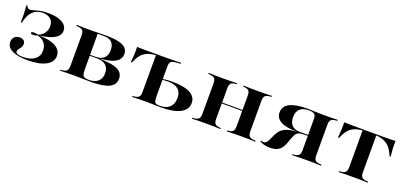

<svg xmlns="http://www.w3.org/2000/svg" viewBox="3 -1031 3442 1644"><g transform="rotate(20 1724.0 -209.0)"><path d="M222.6 11.3Q129 11.3 79.8 -14.1Q30.6 -39.5 30.6 -86.3Q30.6 -115.3 48.4 -132.7Q66.1 -150 95.2 -150Q118.5 -150 132.3 -138.3Q146 -126.6 146 -107.3Q146 -89.5 137.1 -76.2Q128.2 -62.9 119 -51.2Q109.7 -39.5 109.7 -28.2Q109.7 -15.3 126.6 -8.5Q143.5 -1.6 176.6 -1.6Q244.4 -1.6 282.3 -30.6Q320.2 -59.7 320.2 -111.3Q320.2 -151.6 298.4 -179Q276.6 -206.5 234.7 -216.9Q219.4 -212.9 209.7 -210.9Q200 -208.9 191.1 -208.9Q181.5 -208.9 176.2 -211.7Q171 -214.5 171 -219.4Q171 -225 177 -227.8Q183.1 -230.6 193.5 -230.6Q201.6 -230.6 211.3 -229.4Q221 -228.2 235.5 -225.8Q270.2 -240.3 288.3 -266.9Q306.5 -293.5 306.5 -328.2Q306.5 -369.4 280.6 -392.3Q254.8 -415.3 208.1 -415.3Q152.4 -415.3 117.3 -380.2Q82.3 -345.2 67.7 -274.2H58.1Q59.7 -311.3 58.9 -339.1Q58.1 -366.9 56.5 -388.3Q54.8 -409.7 53.2 -428.2H62.1Q67.7 -414.5 75 -408.5Q82.3 -402.4 93.5 -402.4Q108.9 -402.4 128.6 -409.3Q148.4 -416.1 178.6 -422.6Q208.9 -429 254 -429Q334.7 -429 381 -402.8Q427.4 -376.6 427.4 -331.5Q427.4 -287.9 382.3 -260.5Q337.1 -233.1 249.2 -222.6V-221.8Q344.4 -220.2 396 -190.7Q447.6 -161.3 447.6 -108.9Q447.6 -52.4 387.9 -20.6Q328.2 11.3 222.6 11.3Z M647.6 -2.4Q612.1 -2.4 583.5 -2Q554.8 -1.6 515.3 0V-8.9L529.8 -9.7Q560.5 -12.1 573 -25Q585.5 -37.9 585.5 -69.4V-348.4Q585.5 -379.8 573 -392.3Q560.5 -404.8 529.8 -407.3L515.3 -408.9V-417.7Q554.8 -416.1 583.5 -415.7Q612.1 -415.3 647.6 -415.3Q679.8 -415.3 710.9 -416.5Q741.9 -417.7 783.1 -417.7Q887.9 -417.7 936.3 -394.4Q984.7 -371 984.7 -321.8Q984.7 -274.2 940.3 -247.6Q896 -221 800 -213.7V-212.1Q913.7 -210.5 964.1 -185.9Q1014.5 -161.3 1014.5 -107.3Q1014.5 -52.4 961.7 -26.2Q908.9 0 796.8 0Q762.9 0 723 -1.2Q683.1 -2.4 648.4 -2.4ZM711.3 -83.9Q711.3 -52.4 716.5 -36.3Q721.8 -20.2 736.7 -14.9Q751.6 -9.7 781.5 -9.7H769.4Q825.8 -9.7 856 -35.9Q886.3 -62.1 886.3 -109.7Q886.3 -158.1 857.7 -182.7Q829 -207.3 771.8 -207.3H684.7V-215.3H750.8Q809.7 -215.3 836.7 -239.5Q863.7 -263.7 863.7 -313.7Q863.7 -359.7 839.9 -383.5Q816.1 -407.3 767.7 -407.3H708.1L710.5 -408.9Z M1241.9 -208.9V-411.3L1250.8 -406.5H1271Q1207.3 -406.5 1169 -390.7Q1130.6 -375 1108.5 -346Q1086.3 -316.9 1069.4 -275.8H1060.5Q1064.5 -313.7 1066.1 -348.8Q1067.7 -383.9 1066.1 -416.9Q1089.5 -416.1 1112.5 -415.7Q1135.5 -415.3 1158.9 -415.3H1271H1307.3H1304Q1333.9 -415.3 1358.9 -415.3Q1383.9 -415.3 1410.1 -416.1Q1436.3 -416.9 1467.7 -417.7V-408.9L1435.5 -406.5Q1408.1 -404.8 1393.1 -399.6Q1378.2 -394.4 1372.6 -382.3Q1366.9 -370.2 1366.9 -348.4V-208.9ZM1304 -2.4Q1268.5 -2.4 1239.9 -2Q1211.3 -1.6 1172.6 0V-8.9L1186.3 -9.7Q1216.9 -12.1 1229.4 -25Q1241.9 -37.9 1241.9 -69.4V-208.9H1366.9V-83.9Q1366.9 -52.4 1370.6 -36.3Q1374.2 -20.2 1384.7 -14.9Q1395.2 -9.7 1416.9 -9.7H1421.8Q1479 -9.7 1510.1 -39.5Q1541.1 -69.4 1541.1 -123.4Q1541.1 -176.6 1510.1 -202.8Q1479 -229 1416.1 -229Q1398.4 -229 1380.2 -227.4Q1362.1 -225.8 1338.7 -221V-229.8Q1366.9 -234.7 1393.5 -237.5Q1420.2 -240.3 1450 -240.3Q1558.1 -240.3 1614.1 -210.9Q1670.2 -181.5 1670.2 -124.2Q1670.2 -64.5 1609.7 -32.3Q1549.2 0 1435.5 0Q1402.4 0 1370.6 -1.2Q1338.7 -2.4 1304 -2.4Z M2162.1 -2.4Q2128.2 -2.4 2100.8 -2Q2073.4 -1.6 2035.5 0V-8.9L2046 -9.7Q2075.8 -12.1 2087.5 -25Q2099.2 -37.9 2099.2 -69.4V-208.9H2224.2V-69.4Q2224.2 -37.9 2236.7 -25Q2249.2 -12.1 2279.8 -9.7L2294.4 -8.9V0Q2255.6 -1.6 2226.6 -2Q2197.6 -2.4 2162.1 -2.4ZM1850 -2.4Q1814.5 -2.4 1785.9 -2Q1757.3 -1.6 1717.7 0V-8.9L1732.3 -9.7Q1762.9 -12.1 1775.4 -25Q1787.9 -37.9 1787.9 -69.4V-348.4Q1787.9 -379.8 1775.4 -392.3Q1762.9 -404.8 1732.3 -407.3L1717.7 -408.9V-417.7Q1757.3 -416.1 1785.9 -415.7Q1814.5 -415.3 1850 -415.3Q1884.7 -415.3 1912.1 -415.7Q1939.5 -416.1 1977.4 -417.7V-408.9L1966.1 -408.1Q1936.3 -405.6 1924.6 -392.7Q1912.9 -379.8 1912.9 -348.4V-69.4Q1912.9 -37.9 1924.6 -25Q1936.3 -12.1 1966.1 -9.7L1977.4 -8.9V0Q1939.5 -1.6 1912.1 -2Q1884.7 -2.4 1850 -2.4ZM2099.2 -208.9V-348.4Q2099.2 -379.8 2087.5 -392.7Q2075.8 -405.6 2046 -408.1L2035.5 -408.9V-417.7Q2073.4 -416.1 2100.8 -415.7Q2128.2 -415.3 2162.1 -415.3Q2197.6 -415.3 2226.6 -415.7Q2255.6 -416.1 2294.4 -417.7V-408.9L2279.8 -407.3Q2249.2 -404.8 2236.7 -392.3Q2224.2 -379.8 2224.2 -348.4V-208.9ZM1870.2 -209.7V-218.5H2142.7V-209.7Z M2762.1 -2.4Q2726.6 -2.4 2698 -2Q2669.4 -1.6 2630.6 0V-8.9L2644.4 -9.7Q2675 -12.1 2687.5 -25Q2700 -37.9 2700 -69.4V-356.5Q2700 -385.5 2685.5 -397.6Q2671 -409.7 2636.3 -409.7Q2580.6 -409.7 2553.6 -384.3Q2526.6 -358.9 2526.6 -308.9Q2526.6 -260.5 2551.6 -235.1Q2576.6 -209.7 2624.2 -209.7H2728.2V-203.2H2594.4Q2500 -203.2 2452 -229.8Q2404 -256.5 2404 -308.1Q2404 -364.5 2457.7 -391.9Q2511.3 -419.4 2621.8 -419.4Q2655.6 -419.4 2689.5 -417.3Q2723.4 -415.3 2762.1 -415.3Q2798.4 -415.3 2827 -415.7Q2855.6 -416.1 2894.4 -417.7V-408.9L2880.6 -407.3Q2849.2 -404.8 2837.1 -392.3Q2825 -379.8 2825 -348.4V-69.4Q2825 -37.9 2837.1 -25Q2849.2 -12.1 2880.6 -9.7L2894.4 -8.9V0Q2855.6 -1.6 2827 -2Q2798.4 -2.4 2762.1 -2.4ZM2426.6 5.6Q2400 5.6 2375 -0.8Q2350 -7.3 2334.7 -18.5L2338.7 -26.6Q2349.2 -21 2361.3 -21Q2374.2 -21 2383.9 -28.6Q2393.5 -36.3 2404.8 -59.7L2425.8 -105.6Q2437.1 -129.8 2452.4 -148.4Q2467.7 -166.9 2492.7 -179.4Q2517.7 -191.9 2558.1 -198.4Q2598.4 -204.8 2659.7 -204.8H2727.4V-200.8H2667.7Q2635.5 -200.8 2618.1 -193.5Q2600.8 -186.3 2590.7 -169.4Q2580.6 -152.4 2570.2 -122.6L2558.1 -88.7Q2541.9 -42.7 2513.7 -18.5Q2485.5 5.6 2426.6 5.6Z M3187.1 -2.4Q3151.6 -2.4 3123 -2Q3094.4 -1.6 3054.8 0V-8.9L3069.4 -9.7Q3100 -12.1 3112.5 -25Q3125 -37.9 3125 -69.4V-208.9H3250V-69.4Q3250 -37.9 3262.1 -25Q3274.2 -12.1 3305.6 -9.7L3319.4 -8.9V0Q3280.6 -1.6 3251.6 -2Q3222.6 -2.4 3187.1 -2.4ZM3158.1 -406.5Q3094.4 -406.5 3056 -390.7Q3017.7 -375 2995.6 -345.6Q2973.4 -316.1 2956.5 -275.8H2947.6Q2951.6 -313.7 2953.2 -348.8Q2954.8 -383.9 2953.2 -416.9Q2976.6 -416.1 2999.6 -415.7Q3022.6 -415.3 3046 -415.3L3158.1 -414.5H3216.1H3328.2Q3351.6 -414.5 3374.6 -415.3Q3397.6 -416.1 3421 -416.9Q3419.4 -383.9 3421.4 -348.4Q3423.4 -312.9 3427.4 -275.8H3417.7Q3401.6 -316.1 3379 -345.6Q3356.5 -375 3318.1 -390.7Q3279.8 -406.5 3216.1 -406.5ZM3125 -208.9V-409.7H3250V-208.9Z"/></g></svg>

Font: Playfair 144pt SemiExpanded ExtraBold
Style: Regular
Weight: 800
Width: 6
Designer: Claus Eggers Sørensen
Foundry: Claus Eggers Sørensen
Version: Version 2.203